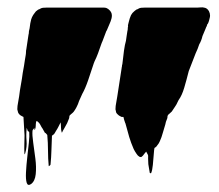

<svg xmlns="http://www.w3.org/2000/svg" viewBox="-20 -622 607 532"><path d="M559 -564Q558 -561 557 -558.5Q556 -556 554 -554Q554 -552 552 -548Q552 -547 551.5 -547Q551 -547 551 -546Q549 -542 549 -541L541 -522Q538 -509 532 -499Q530 -493 527.5 -486.5Q525 -480 522 -474L503 -425Q497 -401 490.5 -379Q484 -357 475 -345L472 -339Q469 -332 465 -326.5Q461 -321 456 -313Q453 -310 449.5 -307Q446 -304 446 -304Q446 -303 445.5 -303Q445 -303 445 -302Q444 -301 444 -298Q444 -295 443 -293Q439 -284 438 -277Q434 -265 431 -253.5Q428 -242 423 -231L420 -225Q416 -219 414 -217Q414 -216 411 -214Q410 -213 409.5 -213Q409 -213 408 -212Q407 -208 406 -194Q405 -180 403.5 -165Q402 -150 399 -143Q399 -142 397.5 -142Q396 -142 395 -143Q394 -149 393 -155Q392 -161 391 -167Q390 -187 390.5 -189.5Q391 -192 385 -202Q384 -201 383 -199.5Q382 -198 380 -196Q376 -190 373 -188Q371 -186 369 -187Q367 -187 366 -188Q362 -190 358.5 -195.5Q355 -201 353 -204Q353 -205 352.5 -205.5Q352 -206 352 -206Q350 -210 350 -210Q343 -226 338 -242.5Q333 -259 329 -275Q328 -277 328 -278.5Q328 -280 327 -281L324 -290L322 -298H317Q317 -298 313 -300Q310 -301 305 -306Q302 -309 301.5 -311.5Q301 -314 301 -315Q300 -317 300 -320Q300 -328 302 -337.5Q304 -347 305 -355L317 -433V-434Q318 -437 318 -439.5Q318 -442 319 -444Q321 -464 323.5 -481.5Q326 -499 329 -509Q330 -516 331 -523Q332 -530 333 -536Q334 -539 334 -542.5Q334 -546 335 -550Q334 -549 335 -554Q336 -559 337 -562Q339 -571 343 -580L347 -586Q353 -592 356 -594Q358 -596 360 -596Q366 -600 372 -600.5Q378 -601 383 -601H528Q532 -601 536.5 -601.5Q541 -602 545 -601Q554 -600 559 -591Q562 -585 562 -579Q562 -575 561 -572ZM66 -112Q57 -106 54 -115.5Q51 -125 52 -144.5Q53 -164 55.5 -186Q58 -208 60 -227Q62 -246 61 -255Q61 -257 59.5 -257.5Q58 -258 57 -259Q56 -261 55 -265Q54 -269 54 -267Q52 -250 53.5 -232.5Q55 -215 50 -198Q48 -190 47.5 -199.5Q47 -209 47.5 -224Q48 -239 48 -247L45 -298Q45 -298 41 -300Q30 -305 29 -315Q28 -317 28 -320Q28 -328 30 -337.5Q32 -347 33 -355Q35 -372 38 -388Q41 -404 43 -420Q45 -430 46.5 -439.5Q48 -449 49 -456L51 -468Q52 -473 52 -477.5Q52 -482 53 -486L59 -526Q60 -529 60 -532.5Q60 -536 61 -539Q62 -542 63 -550.5Q64 -559 65 -562Q67 -575 76 -586Q79 -591 84 -594Q86 -596 88 -596Q94 -600 100 -600.5Q106 -601 111 -601H268Q274 -601 278 -598Q279 -598 281 -596Q290 -589 290 -579Q290 -575 289 -571Q287 -563 283 -554.5Q279 -546 276 -538Q276 -538 276 -537.5Q276 -537 275 -537L264 -508Q263 -506 262 -503.5Q261 -501 260 -498Q256 -486 251.5 -474Q247 -462 242 -452L240 -447Q232 -422 224 -399Q216 -376 208 -362L199 -342Q198 -338 196 -333.5Q194 -329 192 -325Q191 -323 189.5 -320.5Q188 -318 186 -315Q185 -313 181 -309Q181 -309 180.5 -309Q180 -309 180 -308Q179 -308 173 -302Q172 -300 172 -297.5Q172 -295 171 -293Q167 -281 159 -268L155 -261Q154 -260 153 -257Q152 -254 151 -255Q149 -262 149 -269Q149 -276 148 -283Q145 -277 142 -271Q139 -265 135 -259Q131 -251 128 -249Q127 -248 126 -247.5Q125 -247 124 -246Q123 -226 122.5 -206Q122 -186 120 -166Q120 -165 117.5 -163Q115 -161 115 -162Q113 -183 113 -204.5Q113 -226 111 -248Q110 -249 108.5 -251Q107 -253 105 -254Q104 -254 104 -254.5Q104 -255 104 -255Q103 -256 100.5 -261Q98 -266 95 -270Q91 -278 89 -280.5Q87 -283 82 -287Q80 -285 80 -284Q79 -278 79 -273Q79 -268 77 -263Q76 -261 75.5 -263Q75 -265 75 -268Q74 -267 74 -266Q70 -262 70 -259Q69 -248 72 -227Q75 -206 78 -182.5Q81 -159 79 -139.5Q77 -120 66 -112Z"/></svg>

Font: Rubik Wet Paint
Style: Regular
Weight: 400
Designer: Hubert and Fischer, NaN
Foundry: Hubert and Fischer, NaN
Version: Version 2.200